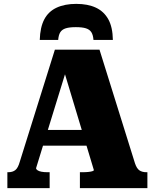

<svg xmlns="http://www.w3.org/2000/svg" viewBox="-20 -970 798 990"><path d="M373 -950Q314 -950 272 -930.5Q230 -911 208.5 -870.5Q187 -830 185 -764H280Q282 -790 291 -804Q300 -818 319 -824Q338 -830 371 -830Q404 -830 423 -824Q442 -818 451 -804Q460 -790 462 -764H562Q561 -830 538.5 -870.5Q516 -911 474.5 -930.5Q433 -950 373 -950ZM177 -300H448L453 -219H173ZM297 -647 325 -619 166 -103Q166 -97 173.5 -92Q181 -87 194 -84.5Q207 -82 225 -82H236V0H18V-82H23Q45 -82 59 -93Q73 -104 82 -136L263 -714H493L676 -128Q685 -101 699 -91.5Q713 -82 735 -82H740V0H392V-82H405Q423 -82 436.5 -83.5Q450 -85 457 -87.5Q464 -90 464 -93Z"/></svg>

Font: Roboto Serif ExtraBold
Style: Regular
Weight: 800
Designer: Greg Gazdowicz
Foundry: Commercial Type
Version: Version 1.008